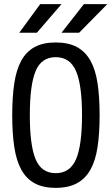

<svg xmlns="http://www.w3.org/2000/svg" viewBox="-20 -910 540 927"><path d="M249 -705Q310 -705 351 -683Q392 -661 416.5 -617.5Q441 -574 451 -508Q461 -442 461 -354Q461 -266 451 -200Q441 -134 416.5 -90.5Q392 -47 351 -25Q310 -3 249 -3Q188 -3 147.5 -25Q107 -47 83 -90.5Q59 -134 49 -200Q39 -266 39 -354Q39 -442 49 -508Q59 -574 83 -617.5Q107 -661 147.5 -683Q188 -705 249 -705ZM249 -634Q180 -634 152 -567Q124 -500 124 -354Q124 -208 152 -141Q180 -74 249 -74Q318 -74 347 -141Q376 -208 376 -354Q376 -500 347 -567Q318 -634 249 -634ZM277 -890 158 -752H73L174 -890ZM498 -890 362 -752H277L385 -890Z"/></svg>

Font: D2Coding
Style: Regular
Weight: 400
Monospace: yes
Designer: Yong-Rak Park; Jeong-Hwan Yoon; Sang-Min Lee;
Foundry: NHN Corporation
Version: Version 1.3.2; Build 20180524